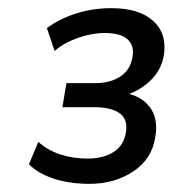

<svg xmlns="http://www.w3.org/2000/svg" viewBox="-20 -729 424 471"><path d="M200 -278Q151 -278 112.5 -290.5Q74 -303 51 -326L74 -381Q96 -361 127 -350.5Q158 -340 195 -340Q233 -340 258.5 -356Q284 -372 289 -405Q294 -437 273 -451.5Q252 -466 213 -466H133L143 -525H212Q251 -525 275.5 -541.5Q300 -558 305 -589Q310 -617 293 -632.5Q276 -648 237 -648Q205 -648 171 -636Q137 -624 114 -604L95 -660Q126 -683 167 -696Q208 -709 253 -709Q321 -709 355.5 -678Q390 -647 382 -594Q376 -556 346.5 -529Q317 -502 278 -493L280 -502Q324 -496 346.5 -467.5Q369 -439 361 -393Q353 -339 307 -308.5Q261 -278 200 -278Z"/></svg>

Font: Mulish ExtraLight Medium
Style: Italic
Weight: 500
Italic angle: -9°
Version: Version 3.603